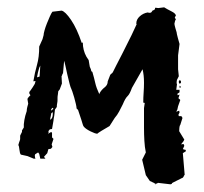

<svg xmlns="http://www.w3.org/2000/svg" viewBox="-20 -452 557 524"><path d="M209 -106Q207 -108 205.5 -113.5Q204 -119 202 -125L193 -152L189 -156Q189 -160 187 -168.5Q185 -177 182.5 -186Q180 -195 177.5 -202Q175 -209 174 -211Q173 -212 170 -223Q167 -234 164 -247.5Q161 -261 158.5 -272.5Q156 -284 155 -286L152 -252Q150 -250 150 -248.5Q150 -247 148 -244L149 -224L143 -208L139 -203Q139 -200 138 -194.5Q137 -189 137 -185V-183V-179Q137 -175 136 -170Q135 -165 135 -160L130 -153L128 -136Q127 -131 126.5 -128Q126 -125 126 -123L122 -100L116 -99L112 -94L113 -91L111 -87L120 -92L122 -89V-77L126 -73L121 -58L123 -51L119 -46L112 -45L109 -34L100 -24L104 -19H90L87 -32L84 -36L76 -31Q76 -30 75.5 -29.5Q75 -29 75 -28Q75 -26 75.5 -23Q76 -20 77 -19H72L55 -26L37 -30Q34 -33 33 -43.5Q32 -54 30 -56L32 -63Q33 -66 34 -68.5Q35 -71 35 -73V-80Q35 -83 36 -84L40 -92V-96L45 -104V-113Q45 -116 46.5 -124.5Q48 -133 49 -136L53 -149V-150Q53 -154 54.5 -160Q56 -166 57 -169L55 -181Q55 -184 59 -188L63 -192L60 -197V-201Q61 -202 63.5 -205.5Q66 -209 69 -213.5Q72 -218 74 -221.5Q76 -225 76 -227L77 -231L71 -230Q75 -254 81 -275Q87 -296 87 -325L96 -345L99 -356Q99 -360 101.5 -369Q104 -378 108 -388Q112 -398 116 -407Q120 -416 123 -420L148 -423Q158 -421 174 -397.5Q190 -374 203 -335L206 -336Q206 -315 216 -297L222 -288L225 -270L228 -263Q229 -256 232 -256Q237 -239 240 -225.5Q243 -212 251 -195L252 -198Q257 -207 265.5 -213.5Q274 -220 274 -230L281 -248L284 -251Q286 -252 286.5 -253Q287 -254 288 -255L297 -273Q308 -294 315 -308Q322 -322 327.5 -333Q333 -344 339 -356Q345 -368 353 -386Q352 -386 352 -388Q352 -399 361.5 -407.5Q371 -416 383 -418Q384 -418 385 -417.5Q386 -417 388 -417Q393 -417 394.5 -420.5Q396 -424 399 -424L402 -426Q403 -427 403 -428Q403 -430 404 -431L412 -430L428 -432Q436 -427 448 -421Q460 -415 460 -409L457 -405L460 -398L458 -396L456 -387Q456 -385 457 -381.5Q458 -378 459 -374L462 -364Q462 -361 465.5 -348Q469 -335 470 -332L466 -301V-263L468 -244L463 -234Q462 -231 462 -225L463 -222L461 -207H470V-200L464 -196L465 -192L470 -194L468 -187Q467 -185 467 -185Q467 -183 469 -182Q471 -181 472 -179L466 -162Q466 -161 464 -153L461 -147L469 -150L470 -145L467 -139L468 -135H473Q475 -135 476 -134L478 -130L472 -111Q470 -109 469.5 -103Q469 -97 469 -94L483 -71Q481 -66 478 -63L474 -58L481 -59L483 -54L479 -45Q480 -45 482.5 -44Q485 -43 487 -43V-39L479 -34L484 25Q482 27 481 30L479 33Q478 33 473.5 35.5Q469 38 463.5 40.5Q458 43 453.5 45.5Q449 48 449 48V50L445 51L411 47Q408 50 406 49Q404 48 404 52L402 48L389 42L378 26L368 -16L378 -36Q375 -50 374 -68Q373 -86 373 -103V-144V-157L375 -171L371 -172Q371 -186 372 -199.5Q373 -213 373 -226Q373 -237 372 -246Q371 -255 369 -263L340 -212Q334 -195 328 -189.5Q322 -184 315 -167Q310 -157 305 -147.5Q300 -138 293 -130L279 -108Q274 -105 268 -101.5Q262 -98 257 -95Q252 -92 248.5 -89.5Q245 -87 246 -87Q240 -87 227 -93.5Q214 -100 209 -106ZM87 -267Q85 -261 83.5 -254Q82 -247 81 -241L88 -243L90 -273ZM124 -146 120 -143Q120 -141 118.5 -135Q117 -129 117 -126V-125Q124 -129 124 -140ZM470 -233Q474 -233 474 -228Q474 -224 470 -224Q468 -224 468 -229Q468 -232 470 -233ZM120 -154 119 -150 126 -155 123 -158ZM473 -216V-215Q473 -212 471 -212Q470 -212 470 -216Q470 -218 471 -218Q471 -218 473 -216Z"/></svg>

Font: East Sea Dokdo
Style: Regular
Weight: 400
Designer: YoonDesign Inc.
Foundry: YoonDesign Inc.
Version: Version 1.00